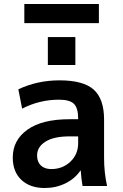

<svg xmlns="http://www.w3.org/2000/svg" viewBox="-20 -933 616 963"><path d="M279 -530Q398 -530 450 -483.5Q502 -437 502 -333V-140Q502 -69 517 0H394Q388 -33 385 -77H383Q355 -36 307.5 -13Q260 10 204 10Q131 10 87.5 -30.5Q44 -71 44 -143Q44 -230 117.5 -282.5Q191 -335 329 -335H372V-338Q372 -391 351 -412Q330 -433 276 -433Q178 -433 91 -388L72 -485Q167 -530 279 -530ZM220 -607V-747H358V-607ZM102 -817V-913H476V-817ZM166 -153Q166 -121 185 -103Q204 -85 237 -85Q294 -85 333 -122Q372 -159 372 -215V-249H329Q250 -249 208 -222.5Q166 -196 166 -153Z"/></svg>

Font: M PLUS 1p
Style: Bold
Weight: 700
Version: Version 1.062